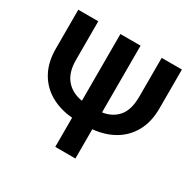

<svg xmlns="http://www.w3.org/2000/svg" viewBox="-158 -900 1088 1072"><g transform="rotate(30 386.5 -364.0)"><path d="M454.1 -727.5V-297.4Q516.6 -306.2 553.5 -349.4Q590.3 -392.6 590.3 -477.5V-727.5H720.7V-477.5Q720.7 -391.1 687 -329.1Q653.3 -267.1 593.5 -231.7Q533.7 -196.3 454.1 -188.5V0H324.2V-188Q243.7 -194.8 182.4 -230.2Q121.1 -265.6 86.9 -327.9Q52.7 -390.1 52.7 -477.5V-727.5H181.6V-477.5Q181.6 -398.9 219.2 -353.5Q256.8 -308.1 324.2 -297.4V-727.5Z"/></g></svg>

Font: Inter Tight SemiBold
Style: Regular
Weight: 600
Designer: Rasmus Andersson
Foundry: rsms
Version: Version 3.004; ttfautohint (v1.8.4.7-5d5b)